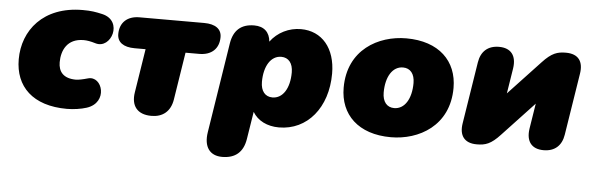

<svg xmlns="http://www.w3.org/2000/svg" viewBox="-46 -656 3069 996"><g transform="rotate(5 1488.0 -158.0)"><path d="M311 12C346 12 385 6 413 -3C523 -38 481 -177 406 -155C382 -148 357 -143 345 -143C279 -143 253 -177 253 -226C253 -287 281 -351 367 -351C384 -351 403 -348 429 -340C513 -314 565 -468 451 -494C416 -502 393 -506 349 -506C143 -506 40 -373 40 -223C40 -81 133 12 311 12Z M751 10C810 10 850 -22 860 -85L899 -332H971C1034 -332 1073 -368 1073 -428C1073 -470 1041 -494 982 -494H645C582 -494 543 -458 543 -398C543 -356 575 -332 634 -332H691L655 -104C644 -35 676 10 751 10Z M1135 190C1204 190 1244 155 1255 87L1278 -57C1304 -13 1354 12 1415 12C1563 12 1666 -113 1666 -290C1666 -422 1595 -506 1485 -506C1423 -506 1364 -477 1327 -427C1323 -476 1293 -504 1242 -504C1174 -504 1135 -469 1124 -401L1050 69C1038 145 1070 190 1135 190ZM1368 -140C1330 -140 1307 -168 1307 -216C1307 -298 1342 -354 1396 -354C1434 -354 1457 -326 1457 -278C1457 -195 1422 -140 1368 -140Z M1998 12C2143 12 2300 -73 2300 -271C2300 -411 2204 -506 2034 -506C1889 -506 1732 -421 1732 -223C1732 -83 1828 12 1998 12ZM2002 -140C1964 -140 1941 -168 1941 -216C1941 -299 1976 -354 2030 -354C2068 -354 2091 -326 2091 -278C2091 -195 2056 -140 2002 -140Z M2445 10C2490 10 2519 1 2567 -51L2732 -227L2711 -95C2701 -28 2731 10 2793 10C2851 10 2887 -22 2896 -80L2947 -402C2957 -465 2931 -504 2865 -504C2821 -504 2791 -495 2743 -443L2578 -267L2599 -399C2609 -466 2579 -504 2517 -504C2459 -504 2423 -472 2414 -414L2363 -92C2353 -30 2379 10 2445 10Z"/></g></svg>

Font: SN Pro Black
Style: Italic
Weight: 900
Italic angle: -9°
Designer: Tobias Whetton
Foundry: Supernotes
Version: Version 1.001;Glyphs 3.2 (3249)